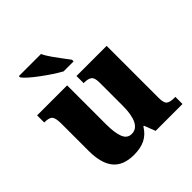

<svg xmlns="http://www.w3.org/2000/svg" viewBox="-203 -921 1086 1086"><g transform="rotate(-45 340.0 -378.0)"><path d="M91 -189V-407Q91 -450 79 -464.5Q67 -479 30 -479H27V-536H267V-226Q267 -156 281.5 -119.5Q296 -83 331 -83Q370 -83 389 -121.5Q408 -160 408 -231V-418Q408 -456 393 -467.5Q378 -479 346 -479H342V-536H583V-119Q583 -79 597.5 -68Q612 -57 644 -57H654V0H439L413 -67H408Q383 -26 346.5 -8Q310 10 257 10Q172 10 131.5 -39Q91 -88 91 -189ZM111 -756V-766H288Q300 -740 323 -708Q346 -676 365 -651Q384 -626 389 -619V-606H309Q258 -634 193.5 -682Q129 -730 111 -756Z"/></g></svg>

Font: Noto Serif ExtraBold
Style: Regular
Weight: 800
Designer: Monotype Design Team
Foundry: Monotype Imaging Inc.
Version: Version 1.001